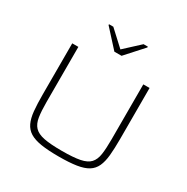

<svg xmlns="http://www.w3.org/2000/svg" viewBox="-204 -1093 1240 1275"><g transform="rotate(30 416.5 -456.0)"><path d="M417 8Q336 8 282 -0.5Q228 -9 195.5 -29Q163 -49 146.5 -84Q130 -119 125 -171Q120 -223 120 -296V-688H167V-266Q167 -196 174 -151Q181 -106 205 -80.5Q229 -55 279 -45Q329 -35 417 -35Q505 -35 555 -45Q605 -55 628.5 -80.5Q652 -106 658.5 -151Q665 -196 665 -266V-688H713V-296Q713 -223 708 -171Q703 -119 687 -84Q671 -49 639 -29Q607 -9 553 -0.5Q499 8 417 8ZM390 -780 268 -914V-920H301L417 -813L533 -920H566V-914L445 -780Z"/></g></svg>

Font: Saira Expanded ExtraLight
Style: Regular
Weight: 250
Width: 7
Designer: Hector Gatti with collaboration of the Omnibus-Type team
Foundry: Omnibus-Type
Version: Version 1.101